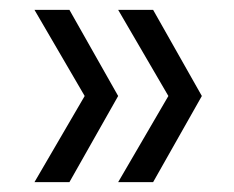

<svg xmlns="http://www.w3.org/2000/svg" viewBox="-20 -490 475 390"><path d="M50 -120C50 -120 121 -120 121 -120C121 -120 220 -295 220 -295C220 -295 121 -470 121 -470C121 -470 50 -470 50 -470C50 -470 152 -295 152 -295C152 -295 50 -120 50 -120ZM220 -120C220 -120 291 -120 291 -120C291 -120 390 -295 390 -295C390 -295 291 -470 291 -470C291 -470 220 -470 220 -470C220 -470 322 -295 322 -295C322 -295 220 -120 220 -120Z"/></svg>

Font: wox.body
Style: Regular
Weight: 500
Designer: Ninad Kale (Devanagari), Jonny Pinhorn (Latin)
Foundry: Indian Type Foundry
Version: ""